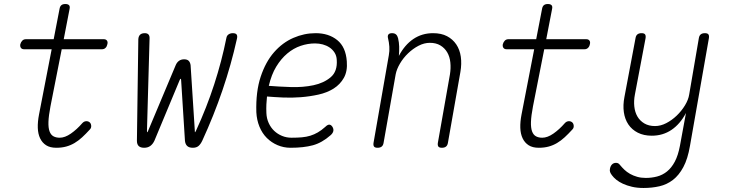

<svg xmlns="http://www.w3.org/2000/svg" viewBox="-20 -725 3640 955"><path d="M496 -530Q507 -530 512 -523Q517 -516 514 -505Q512 -494 505 -487Q498 -480 487 -480H287L231 -196Q222 -149 221 -119Q220 -89 226.5 -71.5Q233 -54 246 -47Q259 -40 277 -40Q303 -40 332.5 -60.5Q362 -81 389 -112Q397 -121 407 -122Q417 -123 424 -118Q432 -113 433.5 -101Q435 -89 427 -81Q407 -59 388.5 -42Q370 -25 350.5 -13.5Q331 -2 309 4Q287 10 260 10Q229 10 209.5 -2.5Q190 -15 179.5 -37Q169 -59 168 -89Q167 -119 174 -155L237 -480H100Q89 -480 84 -487Q79 -494 81 -505Q84 -516 91 -523Q98 -530 109 -530H247L276 -680Q278 -693 285 -699Q292 -705 305 -705Q318 -705 323.5 -699Q329 -693 326 -680L297 -530Z M697 10Q679 10 670 1.5Q661 -7 661 -25L668 -530Q669 -545 677 -552.5Q685 -560 700 -560Q712 -560 718 -554Q724 -548 724 -536L711 -75Q711 -67 712.5 -67Q714 -67 717 -75L854 -401Q860 -415 870.5 -422.5Q881 -430 896 -430Q911 -430 918.5 -422.5Q926 -415 928 -401L949 -75Q949 -67 950 -67Q951 -67 955 -75Q1008 -190 1045.5 -305.5Q1083 -421 1106 -536Q1108 -548 1117 -554Q1126 -560 1138 -560Q1153 -560 1157.5 -552.5Q1162 -545 1158 -530Q1130 -404 1087 -277.5Q1044 -151 986 -25Q978 -8 967.5 1Q957 10 939 10Q921 10 911.5 1.5Q902 -7 900 -24L881 -325Q881 -333 878.5 -333Q876 -333 873 -325L748 -25Q740 -8 727.5 1Q715 10 697 10Z M1633 -95Q1640 -84 1638 -73.5Q1636 -63 1625 -53Q1582 -15 1536.5 -2.5Q1491 10 1425 10Q1391 10 1360.5 -3Q1330 -16 1307 -39Q1284 -62 1270.5 -95Q1257 -128 1255 -167Q1252 -269 1276.5 -343Q1301 -417 1343 -465Q1385 -513 1439 -536.5Q1493 -560 1550 -560Q1615 -560 1657.5 -525.5Q1700 -491 1705 -420Q1709 -371 1690.5 -338Q1672 -305 1639.5 -284.5Q1607 -264 1564 -254.5Q1521 -245 1476 -241.5Q1431 -238 1387 -240Q1343 -242 1308 -245Q1306 -226 1305 -206Q1304 -186 1305 -163Q1306 -136 1316.5 -113Q1327 -90 1344 -74Q1361 -58 1383 -49Q1405 -40 1430 -40Q1459 -40 1481.5 -42Q1504 -44 1523.5 -50Q1543 -56 1561 -66.5Q1579 -77 1598 -94Q1609 -105 1617.5 -105Q1626 -105 1633 -95ZM1317 -298Q1366 -294 1426.5 -292Q1487 -290 1539 -301Q1591 -312 1625 -341Q1659 -370 1655 -427Q1654 -448 1644 -463.5Q1634 -479 1619 -489Q1604 -499 1585.5 -504Q1567 -509 1547 -509Q1511 -509 1475.5 -497Q1440 -485 1409 -459Q1378 -433 1354 -393.5Q1330 -354 1317 -298Z M1930 -560Q1943 -560 1950 -553.5Q1957 -547 1960 -535Q1965 -514 1965.5 -493Q1966 -472 1964 -447Q1993 -502 2036 -531Q2079 -560 2134 -560Q2175 -560 2203.5 -545Q2232 -530 2249.5 -504Q2267 -478 2272 -443Q2277 -408 2270 -367L2208 -15Q2206 -2 2198.5 4Q2191 10 2178 10Q2165 10 2160.5 4Q2156 -2 2158 -15L2218 -355Q2223 -386 2220 -414.5Q2217 -443 2204.5 -464.5Q2192 -486 2170.5 -499Q2149 -512 2118 -512Q2090 -512 2062 -497.5Q2034 -483 2010 -460Q1986 -437 1969.5 -409Q1953 -381 1948 -355L1888 -15Q1886 -2 1878.5 4Q1871 10 1858 10Q1845 10 1840.5 4Q1836 -2 1838 -15L1914 -450Q1918 -471 1916.5 -493Q1915 -515 1910 -535Q1907 -547 1912 -553.5Q1917 -560 1930 -560Z M2896 -530Q2907 -530 2912 -523Q2917 -516 2914 -505Q2912 -494 2905 -487Q2898 -480 2887 -480H2687L2631 -196Q2622 -149 2621 -119Q2620 -89 2626.5 -71.5Q2633 -54 2646 -47Q2659 -40 2677 -40Q2703 -40 2732.5 -60.5Q2762 -81 2789 -112Q2797 -121 2807 -122Q2817 -123 2824 -118Q2832 -113 2833.5 -101Q2835 -89 2827 -81Q2807 -59 2788.5 -42Q2770 -25 2750.5 -13.5Q2731 -2 2709 4Q2687 10 2660 10Q2629 10 2609.5 -2.5Q2590 -15 2579.5 -37Q2569 -59 2568 -89Q2567 -119 2574 -155L2637 -480H2500Q2489 -480 2484 -487Q2479 -494 2481 -505Q2484 -516 2491 -523Q2498 -530 2509 -530H2647L2676 -680Q2678 -693 2685 -699Q2692 -705 2705 -705Q2718 -705 2723.5 -699Q2729 -693 2726 -680L2697 -530Z M3362 0 3392 -163Q3363 -108 3320 -79Q3277 -50 3222 -50Q3182 -50 3152.5 -65Q3123 -80 3105.5 -106Q3088 -132 3083 -167Q3078 -202 3086 -243L3141 -535Q3143 -548 3150.5 -554Q3158 -560 3171 -560Q3184 -560 3188.5 -554Q3193 -548 3191 -535L3138 -255Q3132 -224 3135 -195.5Q3138 -167 3150.5 -145.5Q3163 -124 3185 -111Q3207 -98 3238 -98Q3266 -98 3294 -112.5Q3322 -127 3346 -150Q3370 -173 3387 -201Q3404 -229 3408 -255L3456 -535Q3458 -548 3465.5 -554Q3473 -560 3486 -560Q3499 -560 3503.5 -554Q3508 -548 3506 -535L3412 0Q3401 65 3379 106Q3357 147 3327 170Q3297 193 3260 201.5Q3223 210 3181 210Q3149 210 3123.5 204Q3098 198 3078.5 189Q3059 180 3045.5 169Q3032 158 3024 147Q3017 138 3014.5 130.5Q3012 123 3014 114Q3015 108 3017.5 102.5Q3020 97 3024 93Q3028 89 3033 87Q3038 85 3044 85Q3049 85 3054 87Q3059 89 3065 97Q3074 108 3086 119.5Q3098 131 3114 140Q3130 149 3149.5 154.5Q3169 160 3192 160Q3221 160 3248 153Q3275 146 3297.5 128Q3320 110 3336.5 79Q3353 48 3362 0Z"/></svg>

Font: Maple Mono Thin
Style: Italic
Weight: 250
Italic angle: -10°
Monospace: yes
Designer: subframe7536
Version: Version 7.000